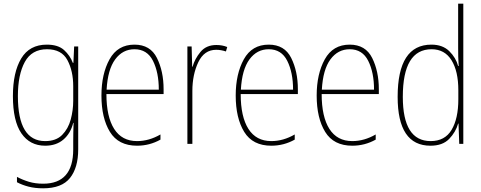

<svg xmlns="http://www.w3.org/2000/svg" viewBox="-20 -780 2607 1041"><path d="M377 -312V-234Q377 -182 363.5 -132Q350 -82 317 -48.5Q284 -15 225 -15Q77 -15 77 -259Q77 -375 114.5 -444Q152 -513 235 -513Q314 -513 345.5 -454Q377 -395 377 -312ZM50 -259Q50 -124 96 -57Q142 10 225 10Q285 10 324 -23.5Q363 -57 377 -114H379Q378 -84 377.5 -62.5Q377 -41 377 -15V30Q377 216 214 216Q171 216 136.5 205.5Q102 195 72 179V208Q100 223 135 232Q170 241 214 241Q315 241 359.5 185Q404 129 404 30V-528H382L378 -439H375Q360 -479 327.5 -508.5Q295 -538 234 -538Q140 -538 95 -463Q50 -388 50 -259Z M530 -262Q530 -140 576 -65Q622 10 723 10Q791 10 850 -23V-51Q788 -15 723 -15Q641 -15 599 -81Q557 -147 557 -270H867V-296Q867 -393 831 -465.5Q795 -538 709 -538Q618 -538 574 -458.5Q530 -379 530 -262ZM841 -294H558Q564 -403 604.5 -458Q645 -513 709 -513Q778 -513 809.5 -450Q841 -387 841 -294Z M1024 -418H1022L1019 -528H996V0H1023V-287Q1023 -375 1055 -442.5Q1087 -510 1152 -510Q1178 -510 1205 -501L1212 -525Q1186 -536 1153 -536Q1098 -536 1067 -498.5Q1036 -461 1024 -418Z M1258 -262Q1258 -140 1304 -65Q1350 10 1451 10Q1519 10 1578 -23V-51Q1516 -15 1451 -15Q1369 -15 1327 -81Q1285 -147 1285 -270H1595V-296Q1595 -393 1559 -465.5Q1523 -538 1437 -538Q1346 -538 1302 -458.5Q1258 -379 1258 -262ZM1569 -294H1286Q1292 -403 1332.5 -458Q1373 -513 1437 -513Q1506 -513 1537.5 -450Q1569 -387 1569 -294Z M1697 -262Q1697 -140 1743 -65Q1789 10 1890 10Q1958 10 2017 -23V-51Q1955 -15 1890 -15Q1808 -15 1766 -81Q1724 -147 1724 -270H2034V-296Q2034 -393 1998 -465.5Q1962 -538 1876 -538Q1785 -538 1741 -458.5Q1697 -379 1697 -262ZM2008 -294H1725Q1731 -403 1771.5 -458Q1812 -513 1876 -513Q1945 -513 1976.5 -450Q2008 -387 2008 -294Z M2164 -255Q2164 -513 2320 -513Q2391 -513 2428 -453.5Q2465 -394 2465 -291V-242Q2465 -137 2428.5 -76Q2392 -15 2315 -15Q2164 -15 2164 -255ZM2464 -110H2466L2470 0H2492V-760H2464V-520Q2464 -496 2464.5 -472Q2465 -448 2467 -422H2464Q2452 -467 2416 -502.5Q2380 -538 2319 -538Q2136 -538 2136 -255Q2136 10 2314 10Q2380 10 2415.5 -27Q2451 -64 2464 -110Z"/></svg>

Font: Noto Sans Display SemiCondensed Thin
Style: Regular
Weight: 250
Width: 4
Designer: Monotype Design team
Foundry: Monotype Imaging Inc.
Version: 1.000